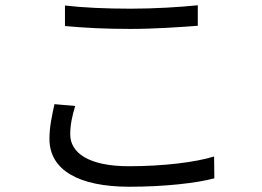

<svg xmlns="http://www.w3.org/2000/svg" viewBox="-20 -691 996 730"><path d="M227 -592C302 -585 382 -581 477 -581C564 -581 668 -588 732 -593V-671C664 -664 568 -658 477 -658C382 -658 295 -662 227 -670ZM187 -295C179 -256 168 -212 168 -163C168 -44 280 19 472 19C607 19 728 5 795 -13L794 -96C723 -74 601 -59 470 -59C319 -59 247 -109 247 -180C247 -215 254 -250 266 -288Z"/></svg>

Font: Kinto Sans
Style: Regular
Weight: 400
Designer: Authors: Ryoko NISHIZUKA  (kana & ideographs); Paul D. Hunt (Latin, Greek & Cyrillic); Wenlong ZHANG  (bopomofo); Sandol
Foundry: Adobe Systems Incorporated, ookami Inc.
Version: Version 0.001